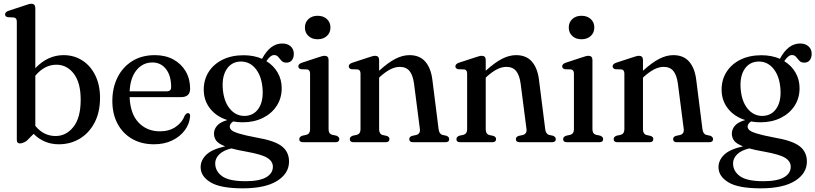

<svg xmlns="http://www.w3.org/2000/svg" viewBox="-20 -757 4340 1022"><path d="M168 -714V-394Q234 -463.5 318.5 -463.5Q374.5 -463.5 418.5 -435Q462.5 -406.5 487.5 -355.2Q512.5 -304 512.5 -236.5Q512.5 -160 483.5 -104.5Q454.5 -49 404.8 -19Q355 11 293 11Q252.5 11 218.8 -3.5Q185 -18 159 -44.5L120.5 -6Q99.5 6.5 86.5 6.5Q69.5 6.5 69.5 -12.5V-641.5Q69.5 -661.5 54 -664L21.5 -665.5Q7 -668.5 7 -680.5Q7 -693 25.5 -699.5L110.5 -727.5Q136 -737 146.5 -737Q168 -737 168 -714ZM280 -412.5Q217 -412.5 168 -354V-87Q212 -33 276 -33Q332.5 -33 371 -81.8Q409.5 -130.5 409.5 -226Q409.5 -317 372.8 -364.8Q336 -412.5 280 -412.5Z M992 -285Q992 -240 943.5 -240H670Q673.5 -151 717.8 -104.5Q762 -58 831.5 -58Q881 -58 915.8 -82Q950.5 -106 963.5 -142.5Q972.5 -155 980.5 -155Q992.5 -154.5 992 -138Q989 -98 964 -64Q939 -30 896.8 -9.5Q854.5 11 800 11Q732.5 11 682.8 -18Q633 -47 605.5 -98.8Q578 -150.5 578 -219.5Q578 -289.5 605.5 -344.8Q633 -400 683.8 -431.8Q734.5 -463.5 804.5 -463.5Q860.5 -463.5 902.8 -440.5Q945 -417.5 968.5 -377.2Q992 -337 992 -285ZM791.5 -424.5Q740 -424.5 706.8 -383.8Q673.5 -343 670 -271H867.5Q891 -271 891 -293Q891 -354.5 863.5 -389.5Q836 -424.5 791.5 -424.5Z M1344.5 -25Q1441.5 -8.5 1480 21.5Q1518.5 51.5 1518.5 103Q1518.5 166 1455.2 205.8Q1392 245.5 1272 245.5Q1153.5 245.5 1100.8 213.5Q1048 181.5 1048 133Q1048 96 1078 66.8Q1108 37.5 1178.5 22Q1143.5 8.5 1131.2 -8Q1119 -24.5 1119 -46Q1119 -68 1134.8 -87.2Q1150.5 -106.5 1190 -118Q1131.5 -136.5 1098 -179.5Q1064.5 -222.5 1064.5 -279.5Q1064.5 -333.5 1091.2 -375Q1118 -416.5 1165.8 -439.8Q1213.5 -463 1277 -463Q1331 -463 1375 -444L1375.5 -445Q1418.5 -525.5 1482.5 -525.5Q1510 -525.5 1527 -510.5Q1544 -495.5 1544 -470.5Q1544 -449 1533.5 -436.2Q1523 -423.5 1504.5 -423.5Q1487.5 -423.5 1478.2 -433.8Q1469 -444 1461 -454Q1453 -464 1439 -464Q1419.5 -464 1398 -431.5Q1436.5 -408 1458 -370.5Q1479.5 -333 1479.5 -288Q1479.5 -234 1452.5 -193Q1425.5 -152 1378.5 -129Q1331.5 -106 1271.5 -106Q1245.5 -106 1221 -110.5Q1203 -98 1203 -83Q1203 -72.5 1213 -63.8Q1223 -55 1253.2 -45.8Q1283.5 -36.5 1344.5 -25ZM1260 -429.5Q1213.5 -428 1187.8 -390.5Q1162 -353 1165.5 -291Q1169.5 -220.5 1202 -179.8Q1234.5 -139 1283.5 -140Q1330 -141.5 1355.8 -178.8Q1381.5 -216 1378 -279Q1374 -349 1341.8 -389.8Q1309.5 -430.5 1260 -429.5ZM1125.5 112.5Q1125.5 154 1162.2 180.8Q1199 207.5 1287 207.5Q1360.5 207.5 1396.5 186.8Q1432.5 166 1432.5 130.5Q1432.5 102 1403.2 83.5Q1374 65 1290.5 50Q1243.5 42 1211.5 33Q1168 43.5 1146.8 65Q1125.5 86.5 1125.5 112.5Z M1670.5 -548Q1640.5 -548 1621.8 -565.5Q1603 -583 1603 -610.5Q1603 -638 1621.8 -655.5Q1640.5 -673 1670.5 -673Q1701.5 -673 1720.2 -655.5Q1739 -638 1739 -610.5Q1739 -583 1720 -565.5Q1701 -548 1670.5 -548ZM1729 -437.5V-69Q1729 -45 1748 -39.5L1770 -35Q1786 -29 1786 -16.5Q1786 0 1765 0H1593.5Q1573 0 1573 -16.5Q1573 -28.5 1588.5 -34.5L1611.5 -39.5Q1630.5 -45 1630.5 -69V-365Q1630.5 -385 1615 -387.5L1582.5 -388.5Q1568 -392 1568 -404Q1568 -416.5 1586.5 -423L1671.5 -451Q1697 -460 1707.5 -460Q1729 -460 1729 -437.5Z M1998 -437.5V-380.5Q2046 -424 2084.5 -443.8Q2123 -463.5 2159.5 -463.5Q2214 -463.5 2244 -428.8Q2274 -394 2281.5 -332L2314.5 -70.5Q2317.5 -44 2335 -39L2356 -34.5Q2371 -28.5 2371 -16.5Q2371 0 2350.5 0H2178Q2158.5 0 2158.5 -17Q2158.5 -28 2172.5 -33.5L2195.5 -38.5Q2218 -44.5 2215 -70L2184 -310.5Q2178 -356.5 2160 -378.8Q2142 -401 2108 -401Q2084.5 -401 2059.5 -388.8Q2034.5 -376.5 2004.5 -350L1998 -343.5V-69Q1998 -44 2016.5 -38.5L2039 -33.5Q2053 -28.5 2053 -17Q2053 0 2033 0H1862Q1842 0 1842 -16.5Q1842 -28.5 1857 -34.5L1880 -39.5Q1899 -45 1899 -69V-365Q1899 -385 1884 -387.5L1851 -388.5Q1836.5 -392 1836.5 -404Q1836.5 -416.5 1855 -423L1940.5 -451Q1966 -460 1976.5 -460Q1998 -460 1998 -437.5Z M2565.5 -437.5V-380.5Q2613.5 -424 2652 -443.8Q2690.5 -463.5 2727 -463.5Q2781.5 -463.5 2811.5 -428.8Q2841.5 -394 2849 -332L2882 -70.5Q2885 -44 2902.5 -39L2923.5 -34.5Q2938.5 -28.5 2938.5 -16.5Q2938.5 0 2918 0H2745.5Q2726 0 2726 -17Q2726 -28 2740 -33.5L2763 -38.5Q2785.5 -44.5 2782.5 -70L2751.5 -310.5Q2745.5 -356.5 2727.5 -378.8Q2709.5 -401 2675.5 -401Q2652 -401 2627 -388.8Q2602 -376.5 2572 -350L2565.5 -343.5V-69Q2565.5 -44 2584 -38.5L2606.5 -33.5Q2620.5 -28.5 2620.5 -17Q2620.5 0 2600.5 0H2429.5Q2409.5 0 2409.5 -16.5Q2409.5 -28.5 2424.5 -34.5L2447.5 -39.5Q2466.5 -45 2466.5 -69V-365Q2466.5 -385 2451.5 -387.5L2418.5 -388.5Q2404 -392 2404 -404Q2404 -416.5 2422.5 -423L2508 -451Q2533.5 -460 2544 -460Q2565.5 -460 2565.5 -437.5Z M3075 -548Q3045 -548 3026.2 -565.5Q3007.5 -583 3007.5 -610.5Q3007.5 -638 3026.2 -655.5Q3045 -673 3075 -673Q3106 -673 3124.8 -655.5Q3143.5 -638 3143.5 -610.5Q3143.5 -583 3124.5 -565.5Q3105.5 -548 3075 -548ZM3133.5 -437.5V-69Q3133.5 -45 3152.5 -39.5L3174.5 -35Q3190.5 -29 3190.5 -16.5Q3190.5 0 3169.5 0H2998Q2977.5 0 2977.5 -16.5Q2977.5 -28.5 2993 -34.5L3016 -39.5Q3035 -45 3035 -69V-365Q3035 -385 3019.5 -387.5L2987 -388.5Q2972.5 -392 2972.5 -404Q2972.5 -416.5 2991 -423L3076 -451Q3101.5 -460 3112 -460Q3133.5 -460 3133.5 -437.5Z M3402.5 -437.5V-380.5Q3450.5 -424 3489 -443.8Q3527.5 -463.5 3564 -463.5Q3618.5 -463.5 3648.5 -428.8Q3678.5 -394 3686 -332L3719 -70.5Q3722 -44 3739.5 -39L3760.5 -34.5Q3775.5 -28.5 3775.5 -16.5Q3775.5 0 3755 0H3582.5Q3563 0 3563 -17Q3563 -28 3577 -33.5L3600 -38.5Q3622.5 -44.5 3619.5 -70L3588.5 -310.5Q3582.5 -356.5 3564.5 -378.8Q3546.5 -401 3512.5 -401Q3489 -401 3464 -388.8Q3439 -376.5 3409 -350L3402.5 -343.5V-69Q3402.5 -44 3421 -38.5L3443.5 -33.5Q3457.5 -28.5 3457.5 -17Q3457.5 0 3437.5 0H3266.5Q3246.5 0 3246.5 -16.5Q3246.5 -28.5 3261.5 -34.5L3284.5 -39.5Q3303.5 -45 3303.5 -69V-365Q3303.5 -385 3288.5 -387.5L3255.5 -388.5Q3241 -392 3241 -404Q3241 -416.5 3259.5 -423L3345 -451Q3370.5 -460 3381 -460Q3402.5 -460 3402.5 -437.5Z M4101 -25Q4198 -8.5 4236.5 21.5Q4275 51.5 4275 103Q4275 166 4211.8 205.8Q4148.5 245.5 4028.5 245.5Q3910 245.5 3857.2 213.5Q3804.5 181.5 3804.5 133Q3804.5 96 3834.5 66.8Q3864.5 37.5 3935 22Q3900 8.5 3887.8 -8Q3875.5 -24.5 3875.5 -46Q3875.5 -68 3891.2 -87.2Q3907 -106.5 3946.5 -118Q3888 -136.5 3854.5 -179.5Q3821 -222.5 3821 -279.5Q3821 -333.5 3847.8 -375Q3874.5 -416.5 3922.2 -439.8Q3970 -463 4033.5 -463Q4087.5 -463 4131.5 -444L4132 -445Q4175 -525.5 4239 -525.5Q4266.5 -525.5 4283.5 -510.5Q4300.5 -495.5 4300.5 -470.5Q4300.5 -449 4290 -436.2Q4279.5 -423.5 4261 -423.5Q4244 -423.5 4234.8 -433.8Q4225.5 -444 4217.5 -454Q4209.5 -464 4195.5 -464Q4176 -464 4154.5 -431.5Q4193 -408 4214.5 -370.5Q4236 -333 4236 -288Q4236 -234 4209 -193Q4182 -152 4135 -129Q4088 -106 4028 -106Q4002 -106 3977.5 -110.5Q3959.5 -98 3959.5 -83Q3959.5 -72.5 3969.5 -63.8Q3979.5 -55 4009.8 -45.8Q4040 -36.5 4101 -25ZM4016.5 -429.5Q3970 -428 3944.2 -390.5Q3918.5 -353 3922 -291Q3926 -220.5 3958.5 -179.8Q3991 -139 4040 -140Q4086.5 -141.5 4112.2 -178.8Q4138 -216 4134.5 -279Q4130.5 -349 4098.2 -389.8Q4066 -430.5 4016.5 -429.5ZM3882 112.5Q3882 154 3918.8 180.8Q3955.5 207.5 4043.5 207.5Q4117 207.5 4153 186.8Q4189 166 4189 130.5Q4189 102 4159.8 83.5Q4130.5 65 4047 50Q4000 42 3968 33Q3924.5 43.5 3903.2 65Q3882 86.5 3882 112.5Z"/></svg>

Font: Fraunces 72pt Soft
Style: Regular
Weight: 400
Version: Version 1.000;[b76b70a41]